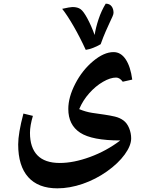

<svg xmlns="http://www.w3.org/2000/svg" viewBox="-20 -697 788 1057"><path d="M702.1 64.9Q702.1 104.5 666.5 153.6Q630.9 202.6 568.8 246.6Q506.8 290.5 435.1 315.2Q363.3 339.8 295.9 339.8Q190.4 339.8 135.3 278.1Q80.1 216.3 80.1 98.1Q80.1 37.1 108.9 -71.8L161.1 -59.1Q145 -4.9 145 34.2Q145 115.7 186 158Q227.1 200.2 309.1 200.2Q385.7 200.2 476.1 167Q566.4 133.8 642.1 76.2Q486.3 76.2 421.1 33.4Q356 -9.3 356 -97.2Q356 -161.6 394.3 -235.8Q432.6 -310.1 492.4 -360.1Q552.2 -410.2 605 -410.2Q645.5 -410.2 672.1 -370.1Q698.7 -330.1 708 -258.8L655.8 -247.1Q638.7 -270 619.1 -270Q587.4 -270 546.9 -246.6Q506.3 -223.1 471.2 -183.6Q436 -144 416 -96.2Q452.1 -81.1 487.3 -75.7Q522.5 -70.3 555.2 -65.9Q585.4 -61.5 612.5 -55.2Q639.6 -48.8 659.7 -33.9Q679.7 -19 690.9 8.5Q702.1 36.1 702.1 64.9ZM501 -504.4Q506.8 -543.9 522.7 -591.6Q538.6 -639.2 562 -676.8Q583 -676.8 594 -662.6Q605 -648.4 605 -626.5Q605 -619.1 599.4 -606.4Q593.8 -593.8 584.2 -573.5Q574.7 -553.2 561.8 -523.9Q548.8 -494.6 534.2 -453.6Q492.7 -429.2 452.1 -422.4Q420.9 -490.7 385.3 -552.5Q349.6 -614.3 322.3 -648.4Q363.3 -657.7 377.9 -658.2H380.4Q407.2 -658.2 423.6 -646.5Q439.9 -634.8 461.4 -594.7Q482.9 -554.7 501 -504.4Z"/></svg>

Font: Droid Arabic Naskh
Style: Bold
Weight: 700
Designer: Pascal Zoghbi
Foundry: Ascender Corporation
Version: Version 1.00